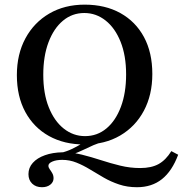

<svg xmlns="http://www.w3.org/2000/svg" viewBox="-20 -602 776 815"><path d="M158.1 192.7Q132.3 192.7 116.5 177.4Q100.8 162.1 100.8 137.1Q100.8 109.7 119.4 89.1Q137.9 68.5 170.6 56.9Q203.2 45.2 246 44.4Q287.1 44.4 327.4 54.4Q367.7 64.5 408.5 77.8Q449.2 91.1 490.7 101.2Q532.3 111.3 575 111.3Q622.6 111.3 653.2 94.4Q683.9 77.4 707.3 39.5L736.3 54.8Q710.5 124.2 667.3 158.5Q624.2 192.7 561.3 192.7Q520.2 192.7 485.5 181Q450.8 169.4 420.6 152Q390.3 134.7 362.1 117.3Q333.9 100 304.8 88.3Q275.8 76.6 244.4 76.6Q218.5 76.6 202 83.9Q185.5 91.1 185.5 101.6Q185.5 108.9 191.1 116.5Q196.8 124.2 202 133.5Q207.3 142.7 207.3 154.8Q207.3 171 193.5 181.9Q179.8 192.7 158.1 192.7ZM286.3 54 235.5 47.6Q262.9 41.1 284.7 30.6Q306.5 20.2 326.6 8.1Q346.8 -4 371 -14.5Q395.2 -25 425.8 -29.8L426.6 -2.4Q398.4 4.8 377 14.1Q355.6 23.4 335.1 33.5Q314.5 43.5 286.3 54ZM338.7 11.3Q252.4 11.3 187.9 -24.6Q123.4 -60.5 87.5 -126.6Q51.6 -192.7 51.6 -283.1Q51.6 -371.8 87.9 -439.1Q124.2 -506.5 189.1 -544.4Q254 -582.3 339.5 -582.3Q426.6 -582.3 491.1 -546.4Q555.6 -510.5 591.1 -444.8Q626.6 -379 626.6 -287.9Q626.6 -199.2 590.7 -131.9Q554.8 -64.5 489.9 -26.6Q425 11.3 338.7 11.3ZM341.1 -24.2Q392.7 -24.2 431.9 -56.9Q471 -89.5 493.1 -148.4Q515.3 -207.3 515.3 -286.3Q515.3 -366.1 491.9 -424.6Q468.5 -483.1 428.2 -514.9Q387.9 -546.8 337.9 -546.8Q286.3 -546.8 247.2 -514.1Q208.1 -481.5 185.9 -422.6Q163.7 -363.7 163.7 -284.7Q163.7 -204.8 187.1 -146.4Q210.5 -87.9 250.8 -56Q291.1 -24.2 341.1 -24.2Z"/></svg>

Font: Playfair 9pt SemiBold
Style: Regular
Weight: 600
Designer: Claus Eggers Sørensen
Foundry: Claus Eggers Sørensen
Version: Version 2.001;gftools[0.9.30]